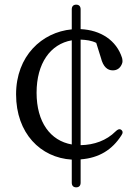

<svg xmlns="http://www.w3.org/2000/svg" viewBox="-20 -745 594 824"><path d="M307 59C319 59 326 52 326 39V-61C406 -67 462 -103 501 -164C508 -174 508 -182 500 -188C493 -193 485 -190 476 -181C437 -142 384 -123 326 -122V-575C350 -574 373 -571 393 -561L413 -497C423 -457 442 -443 464 -443C481 -443 495 -451 503 -470C507 -479 506 -486 504 -496C480 -572 412 -616 326 -620V-705C326 -718 319 -725 307 -725C295 -725 288 -718 288 -705V-619C160 -607 49 -505 49 -340C49 -173 154 -68 288 -60V39C288 52 295 59 307 59ZM137 -347C137 -473 196 -556 288 -572V-125C196 -141 137 -221 137 -347Z"/></svg>

Font: 寒蝉锦书宋 Text
Style: Regular
Weight: 400
Designer: 寒蝉锦书宋{Warren} 思源宋体{Ryoko NISHIZUKA 西塚涼子 (kana & ideographs); Frank Grießhammer (Latin, Greek & Cyrillic); Wenlong ZHANG 
Foundry: Adobe & ChillType
Version: Version 2.000;Glyphs 3.1.1 (3135)